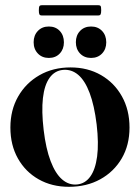

<svg xmlns="http://www.w3.org/2000/svg" viewBox="-20 -709 538 739"><path d="M251.5 -449.5Q317.5 -449.5 368.8 -420Q420 -390.5 449.2 -338.2Q478.5 -286 478.5 -218Q478.5 -150.5 448.5 -99.2Q418.5 -48 366 -19Q313.5 10 245.5 10Q179.5 10 128.8 -18.8Q78 -47.5 49 -99Q20 -150.5 20 -218Q20 -285.5 49.8 -337.5Q79.5 -389.5 131.8 -419.5Q184 -449.5 251.5 -449.5ZM276.5 1Q307.5 -2 327.2 -29Q347 -56 353.8 -106.5Q360.5 -157 352 -230Q343 -303.5 325 -351.2Q307 -399 281 -421Q255 -443 222.5 -440Q190.5 -437 170.8 -409.5Q151 -382 145.2 -331.5Q139.5 -281 148 -209Q156.5 -137 174.8 -89Q193 -41 219 -18.5Q245 4 276.5 1ZM168 -486Q142 -486 125.8 -503Q109.5 -520 109.5 -546.5Q109.5 -573 125.8 -590Q142 -607 168 -607Q194 -607 210 -590Q226 -573 226 -546Q226 -520 210 -503Q194 -486 168 -486ZM330.5 -486Q304.5 -486 288.2 -503Q272 -520 272 -546.5Q272 -573 288.2 -590Q304.5 -607 330.5 -607Q356.5 -607 372.8 -590Q389 -573 389 -546Q389 -520 372.8 -503Q356.5 -486 330.5 -486ZM129.5 -669Q129.5 -681.5 131.8 -685.2Q134 -689 141 -689H358Q365 -689 367.2 -685.8Q369.5 -682.5 369.5 -669.5Q369.5 -658 367.2 -653.8Q365 -649.5 358 -649.5H141Q134 -649.5 131.8 -653.5Q129.5 -657.5 129.5 -669Z"/></svg>

Font: Fraunces 120pt SemiBold
Style: Regular
Weight: 600
Version: Version 1.000;[b76b70a41]